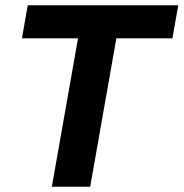

<svg xmlns="http://www.w3.org/2000/svg" viewBox="-20 -706 694 726"><path d="M176 0 275 -561H63L85 -686H654L632 -561H420L321 0Z"/></svg>

Font: Archivo VF Beta
Style: Italic
Weight: 400
Italic angle: -10°
Designer: Hector Gatti
Foundry: Omnibus-Type
Version: Version 1.002